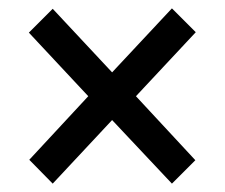

<svg xmlns="http://www.w3.org/2000/svg" viewBox="-20 -583 538 459"><path d="M391 -563 448 -506 305 -353 447 -200 391 -144 248 -296 106 -144 50 -201 191 -353 49 -505 106 -562 248 -410Z"/></svg>

Font: Noto Sans Display SemiCondensed Medium
Style: Regular
Weight: 500
Width: 4
Designer: Monotype Design Team
Foundry: Monotype Imaging Inc.
Version: Version 2.003